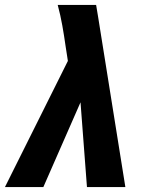

<svg xmlns="http://www.w3.org/2000/svg" viewBox="-40 -755 636 775"><path d="M-20 0H135L285 -342L311 0H466L372 -587L356 -687L348 -735H193Q204 -694 211.5 -652Q219 -610 225 -567L234 -509Z"/></svg>

Font: Iosevka Sparkle Heavy Oblique
Style: Regular
Weight: 900
Italic angle: -9°
Designer: Belleve Invis
Foundry: Belleve Invis
Version: Version 4.5.0; ttfautohint (v1.8.3)